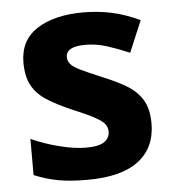

<svg xmlns="http://www.w3.org/2000/svg" viewBox="-45 -598 588 650"><g transform="rotate(-5 248.5 -273.0)"><path d="M459 -162Q459 -79 400.5 -34.5Q342 10 226 10Q169 10 128 2.5Q87 -5 46 -22V-145Q90 -125 141 -112Q192 -99 231 -99Q275 -99 293.5 -112Q312 -125 312 -146Q312 -160 304.5 -171Q297 -182 272 -196Q247 -210 194 -232Q143 -254 110 -275.5Q77 -297 61 -327.5Q45 -358 45 -404Q45 -480 104 -518Q163 -556 261 -556Q312 -556 358 -546Q404 -536 453 -513L408 -406Q368 -423 332 -434.5Q296 -446 259 -446Q226 -446 209.5 -437Q193 -428 193 -410Q193 -397 201.5 -386.5Q210 -376 234.5 -364Q259 -352 307 -332Q354 -313 388 -292.5Q422 -272 440.5 -241.5Q459 -211 459 -162Z"/></g></svg>

Font: Noto Sans Adlam Unjoined
Style: Bold
Weight: 700
Version: Version 3.001